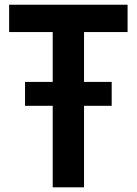

<svg xmlns="http://www.w3.org/2000/svg" viewBox="-20 -800 584 820"><path d="M338.9 -663.1V-450.2H457V-348.1H338.9V0H205.1V-348.1H86.9V-450.2H205.1V-663.1H19V-779.8H524.9V-663.1Z"/></svg>

Font: Cooper Hewitt
Style: Semibold
Weight: 709
Designer: Village Type and Design LLC
Foundry: Cooper Hewitt Smithsonian Design Museum
Version: 1.000